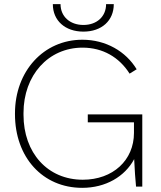

<svg xmlns="http://www.w3.org/2000/svg" viewBox="-20 -897 773 923"><path d="M234 -877C234 -798 293 -745 381 -745C469 -745 527 -798 527 -877H490C490 -818 446 -777 381 -777C316 -777 271 -818 271 -877ZM375 6C488 6 580 -48 625 -132C627 -83 631 -31 634 0H664V-347H402V-309H624V-258C624 -127 523 -33 378 -33C209 -33 93 -162 93 -345V-354C93 -535 212 -668 377 -668C474 -668 553 -622 603 -543L637 -564C585 -650 489 -706 376 -706C190 -706 52 -555 52 -352V-348C52 -141 185 6 375 6Z"/></svg>

Font: Fixel Display ExtraLight
Style: Regular
Weight: 200
Designer: AlfaBravo + MacPaw
Foundry: Kyrylo Tkachov, Marchela Mozhyna, Serhii Makarenko, Maria Weinstein, Zakhar Kryvoshyya
Version: Version 1.211